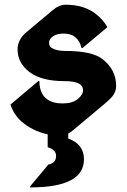

<svg xmlns="http://www.w3.org/2000/svg" viewBox="-20 -567 538 816"><path d="M182.6 3.9Q118.7 -9.8 71.8 -50.3Q39.1 -78.6 24.4 -122.6L142.6 -222.2H147.5Q147.5 -169.9 179.2 -146Q203.6 -127.4 246.1 -127.4Q288.1 -127.4 311 -146.5Q333 -164.6 333 -183.6Q333 -201.2 316.9 -210.9Q297.4 -222.2 253.9 -222.2Q156.2 -222.2 105.5 -260.7Q54.7 -299.3 54.7 -357.4Q54.7 -398.9 92.8 -430.7L204.6 -524.4Q231.4 -546.9 259.8 -546.9Q338.4 -546.9 389.2 -506.3Q418 -483.4 436.5 -451.7L331.1 -363.3H326.2Q320.3 -391.6 299.8 -409.2Q282.2 -424.3 249 -424.3Q222.2 -424.3 205.3 -412.8Q188.5 -401.4 188.5 -385.7Q188.5 -370.1 198.7 -363.8Q220.2 -350.6 254.9 -350.6Q370.6 -350.6 415 -316.4Q473.6 -271 473.6 -201.7Q473.6 -183.1 463.4 -165.5Q454.6 -150.9 424.8 -126L289.6 -12.7Q280.3 -4.9 270 0.5V22Q336.9 45.4 336.9 110.4Q336.9 229.5 108.4 229.5V224.6L185.5 132.3Q218.3 126 218.3 95.7Q218.3 68.8 182.6 58.6Z"/></svg>

Font: Gothica
Style: Bold
Weight: 700
Designer: Wojciech Kalinowski "wmk69" (wmk69@o2.pl)
Foundry: Wojciech Kalinowski "wmk69" (wmk69@o2.pl)
Version: Version 2.1.0; 2021-05-14